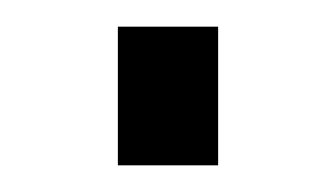

<svg xmlns="http://www.w3.org/2000/svg" viewBox="-20 -124 252 144"><path d="M68.4 0V-104H143.6V0Z"/></svg>

Font: Pontano Sans Light
Style: Regular
Weight: 300
Designer: Vernon Adams
Foundry: Vernon Adams
Version: Version 2.001